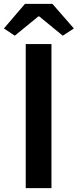

<svg xmlns="http://www.w3.org/2000/svg" viewBox="-38 -965 399 985"><path d="M94 0V-739H226V0ZM38 -782 -18 -819 90 -945H231L341 -819L284 -782L163 -881H159Z"/></svg>

Font: Noto Sans JP SemiBold
Style: Regular
Weight: 600
Designer: Ryoko NISHIZUKA  (kana, bopomofo & ideographs); Paul D. Hunt (Latin, Greek & Cyrillic); Sandoll Communications , Soo-you
Foundry: Adobe
Version: Version 2.004-H2;hotconv 1.0.118;makeotfexe 2.5.65603